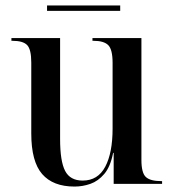

<svg xmlns="http://www.w3.org/2000/svg" viewBox="-20 -676 639 706"><path d="M254 10Q175 10 135 -36Q95 -82 95 -185V-446Q95 -494 80 -510Q65 -526 25 -526H22V-536H201V-165Q201 -83 219.5 -47.5Q238 -12 284 -12Q340 -12 367 -63Q394 -114 394 -203V-445Q394 -494 378 -510Q362 -526 323 -526H320V-536H500V-88Q500 -40 516.5 -25Q533 -10 573 -10H576V0H398V-114H396Q386 -63 363.5 -36.5Q341 -10 312.5 0Q284 10 254 10ZM153 -636V-656H422V-636Z"/></svg>

Font: Noto Serif Display SemiCondensed Medium
Style: Regular
Weight: 500
Width: 4
Designer: Monotype Design Team
Foundry: Monotype Imaging Inc.
Version: Version 2.009